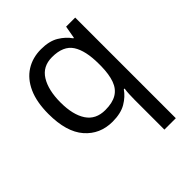

<svg xmlns="http://www.w3.org/2000/svg" viewBox="-216 -677 1047 1047"><g transform="rotate(-45 307.5 -153.0)"><path d="M442 11Q442 -7 443 -31Q444 -55 447 -72H441Q418 -38 377.5 -14Q337 10 273 10Q176 10 115.5 -59.5Q55 -129 55 -267Q55 -359 83 -421Q111 -483 161 -514.5Q211 -546 276 -546Q339 -546 379 -522Q419 -498 443 -463H447L460 -536H530V240H442ZM290 -63Q345 -63 378.5 -83Q412 -103 427 -144.5Q442 -186 443 -248V-266Q443 -368 409 -420.5Q375 -473 288 -473Q216 -473 181 -416.5Q146 -360 146 -265Q146 -170 181.5 -116.5Q217 -63 290 -63Z"/></g></svg>

Font: Noto Sans Hebrew
Style: Regular
Weight: 400
Designer: Monotype Design Team
Foundry: Monotype Imaging Inc.
Version: Version 2.003